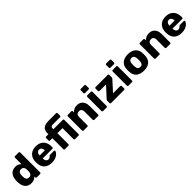

<svg xmlns="http://www.w3.org/2000/svg" viewBox="514 -2608 4485 4485"><g transform="rotate(-45 2756.5 -365.0)"><path d="M253 10Q205 10 166.5 -5.5Q128 -21 100.5 -51.5Q73 -82 58 -125.5Q43 -169 41 -225Q40 -245 40 -260.5Q40 -276 41 -296Q43 -349 58 -392.5Q73 -436 100 -466.5Q127 -497 166 -513.5Q205 -530 253 -530Q303 -530 339 -513.5Q375 -497 400 -471V-685Q400 -696 407 -703Q414 -710 425 -710H547Q557 -710 564.5 -703Q572 -696 572 -685V-25Q572 -15 564.5 -7.5Q557 0 547 0H434Q423 0 416 -7.5Q409 -15 409 -25V-57Q385 -28 347 -9Q309 10 253 10ZM308 -124Q341 -124 360.5 -138.5Q380 -153 389.5 -176Q399 -199 400 -226Q401 -246 401 -264Q401 -282 400 -301Q399 -326 389 -347.5Q379 -369 359 -382.5Q339 -396 308 -396Q275 -396 255.5 -382Q236 -368 227.5 -344Q219 -320 217 -291Q214 -260 217 -229Q219 -200 227.5 -176Q236 -152 255.5 -138Q275 -124 308 -124Z M930 10Q812 10 742 -54Q672 -118 669 -244Q669 -251 669 -262Q669 -273 669 -279Q672 -358 704.5 -414.5Q737 -471 794.5 -500.5Q852 -530 929 -530Q1017 -530 1074.5 -495Q1132 -460 1161 -400Q1190 -340 1190 -263V-239Q1190 -228 1183 -221Q1176 -214 1165 -214H845Q845 -213 845 -211Q845 -209 845 -207Q846 -178 855.5 -154Q865 -130 883.5 -116Q902 -102 929 -102Q949 -102 962.5 -108.5Q976 -115 985 -123.5Q994 -132 999 -138Q1008 -149 1013.5 -151.5Q1019 -154 1031 -154H1155Q1165 -154 1171.5 -148Q1178 -142 1177 -132Q1176 -115 1160 -91Q1144 -67 1113.5 -43.5Q1083 -20 1037 -5Q991 10 930 10ZM845 -313H1014V-315Q1014 -348 1004.5 -371.5Q995 -395 975.5 -408Q956 -421 929 -421Q903 -421 884 -408Q865 -395 855 -371.5Q845 -348 845 -315Z M1364 0Q1354 0 1346.5 -7.5Q1339 -15 1339 -25V-389H1263Q1252 -389 1245 -396Q1238 -403 1238 -414V-495Q1238 -506 1245 -513Q1252 -520 1263 -520H1339V-552Q1339 -620 1365.5 -661.5Q1392 -703 1441 -721.5Q1490 -740 1558 -740H1814Q1824 -740 1831.5 -733Q1839 -726 1839 -715V-634Q1839 -623 1831.5 -616Q1824 -609 1814 -609H1566Q1532 -609 1518.5 -593Q1505 -577 1505 -547V-520H1814Q1824 -520 1831.5 -513Q1839 -506 1839 -495V-25Q1839 -15 1831.5 -7.5Q1824 0 1814 0H1698Q1687 0 1680 -7.5Q1673 -15 1673 -25V-389H1505V-25Q1505 -15 1498 -7.5Q1491 0 1480 0Z M1981 0Q1970 0 1963 -7.5Q1956 -15 1956 -25V-495Q1956 -506 1963 -513Q1970 -520 1981 -520H2096Q2107 -520 2114.5 -513Q2122 -506 2122 -495V-457Q2147 -488 2189 -509Q2231 -530 2288 -530Q2346 -530 2390.5 -504Q2435 -478 2460.5 -428Q2486 -378 2486 -304V-25Q2486 -15 2479 -7.5Q2472 0 2461 0H2335Q2325 0 2317.5 -7.5Q2310 -15 2310 -25V-298Q2310 -345 2287.5 -370.5Q2265 -396 2221 -396Q2180 -396 2155.5 -370.5Q2131 -345 2131 -298V-25Q2131 -15 2123.5 -7.5Q2116 0 2106 0Z M2624 0Q2613 0 2606 -7.5Q2599 -15 2599 -25V-495Q2599 -506 2606 -513Q2613 -520 2624 -520H2742Q2753 -520 2760 -513Q2767 -506 2767 -495V-25Q2767 -15 2760 -7.5Q2753 0 2742 0ZM2623 -595Q2612 -595 2605 -602Q2598 -609 2598 -620V-710Q2598 -720 2605 -727.5Q2612 -735 2623 -735H2743Q2753 -735 2760.5 -727.5Q2768 -720 2768 -710V-620Q2768 -609 2760.5 -602Q2753 -595 2743 -595Z M2889 0Q2879 0 2871.5 -7.5Q2864 -15 2864 -25V-103Q2864 -114 2868.5 -122.5Q2873 -131 2880 -137L3114 -391H2898Q2887 -391 2879.5 -398Q2872 -405 2872 -416V-495Q2872 -506 2879.5 -513Q2887 -520 2898 -520H3300Q3310 -520 3317.5 -513Q3325 -506 3325 -495V-410Q3325 -401 3321 -394Q3317 -387 3311 -380L3083 -129H3320Q3331 -129 3338.5 -122Q3346 -115 3346 -104V-25Q3346 -15 3338.5 -7.5Q3331 0 3320 0Z M3463 0Q3452 0 3445 -7.5Q3438 -15 3438 -25V-495Q3438 -506 3445 -513Q3452 -520 3463 -520H3581Q3592 -520 3599 -513Q3606 -506 3606 -495V-25Q3606 -15 3599 -7.5Q3592 0 3581 0ZM3462 -595Q3451 -595 3444 -602Q3437 -609 3437 -620V-710Q3437 -720 3444 -727.5Q3451 -735 3462 -735H3582Q3592 -735 3599.5 -727.5Q3607 -720 3607 -710V-620Q3607 -609 3599.5 -602Q3592 -595 3582 -595Z M3970 10Q3886 10 3828.5 -17Q3771 -44 3740.5 -94.5Q3710 -145 3706 -215Q3705 -235 3705 -260.5Q3705 -286 3706 -305Q3710 -376 3742 -426Q3774 -476 3831.5 -503Q3889 -530 3970 -530Q4052 -530 4109.5 -503Q4167 -476 4199 -426Q4231 -376 4235 -305Q4236 -286 4236 -260.5Q4236 -235 4235 -215Q4231 -145 4200.5 -94.5Q4170 -44 4112.5 -17Q4055 10 3970 10ZM3970 -112Q4015 -112 4035.5 -139Q4056 -166 4059 -220Q4060 -235 4060 -260Q4060 -285 4059 -300Q4056 -353 4035.5 -380.5Q4015 -408 3970 -408Q3927 -408 3905.5 -380.5Q3884 -353 3882 -300Q3881 -285 3881 -260Q3881 -235 3882 -220Q3884 -166 3905.5 -139Q3927 -112 3970 -112Z M4360 0Q4349 0 4342 -7.5Q4335 -15 4335 -25V-495Q4335 -506 4342 -513Q4349 -520 4360 -520H4475Q4486 -520 4493.5 -513Q4501 -506 4501 -495V-457Q4526 -488 4568 -509Q4610 -530 4667 -530Q4725 -530 4769.5 -504Q4814 -478 4839.5 -428Q4865 -378 4865 -304V-25Q4865 -15 4858 -7.5Q4851 0 4840 0H4714Q4704 0 4696.5 -7.5Q4689 -15 4689 -25V-298Q4689 -345 4666.5 -370.5Q4644 -396 4600 -396Q4559 -396 4534.5 -370.5Q4510 -345 4510 -298V-25Q4510 -15 4502.5 -7.5Q4495 0 4485 0Z M5218 10Q5100 10 5030 -54Q4960 -118 4957 -244Q4957 -251 4957 -262Q4957 -273 4957 -279Q4960 -358 4992.5 -414.5Q5025 -471 5082.5 -500.5Q5140 -530 5217 -530Q5305 -530 5362.5 -495Q5420 -460 5449 -400Q5478 -340 5478 -263V-239Q5478 -228 5471 -221Q5464 -214 5453 -214H5133Q5133 -213 5133 -211Q5133 -209 5133 -207Q5134 -178 5143.5 -154Q5153 -130 5171.5 -116Q5190 -102 5217 -102Q5237 -102 5250.5 -108.5Q5264 -115 5273 -123.5Q5282 -132 5287 -138Q5296 -149 5301.5 -151.5Q5307 -154 5319 -154H5443Q5453 -154 5459.5 -148Q5466 -142 5465 -132Q5464 -115 5448 -91Q5432 -67 5401.5 -43.5Q5371 -20 5325 -5Q5279 10 5218 10ZM5133 -313H5302V-315Q5302 -348 5292.5 -371.5Q5283 -395 5263.5 -408Q5244 -421 5217 -421Q5191 -421 5172 -408Q5153 -395 5143 -371.5Q5133 -348 5133 -315Z"/></g></svg>

Font: Rubik
Style: Bold
Weight: 700
Designer: Hubert and Fischer
Foundry: Hubert and Fischer
Version: Version 2.300;gftools[0.9.30]